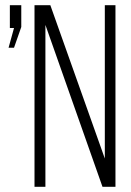

<svg xmlns="http://www.w3.org/2000/svg" viewBox="-20 -720 505 740"><path d="M13 -536 34 -612H18V-700H62V-616L34 -536ZM155 -624V0H113V-700H174L384 -109V-700H425V0H375Z"/></svg>

Font: Bebas Neue Book
Style: Regular
Weight: 400
Designer: Ryoichi Tsunekawa
Foundry: Ryoichi Tsunekawa
Version: Version 001.003